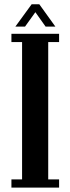

<svg xmlns="http://www.w3.org/2000/svg" viewBox="-20 -854 320 874"><path d="M32 0V-37.5H80.5V-662.5H32V-700H249V-662.5H199.5V-37.5H249V0ZM50 -733 124 -834.5H159L232 -733H187.5L141 -798.5L94 -733Z"/></svg>

Font: Imbue 10pt
Style: Bold
Weight: 700
Designer: Tyler Finck
Foundry: Etcetera Type Company
Version: Version 1.102; ttfautohint (v1.8.3)